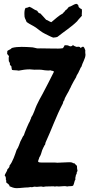

<svg xmlns="http://www.w3.org/2000/svg" viewBox="-20 -981 470 1010"><path d="M4.9 -56.6C9.8 -53.7 11.7 -46.9 10.7 -36.1C12.7 -34.2 13.7 -29.3 12.7 -21.5C19.5 -14.6 29.3 -11.7 30.3 -1C41 3.9 54.7 8.8 66.4 8.8C86.9 8.8 107.4 4.9 127.9 4.9L141.6 2.9C149.4 5.9 155.3 1 162.1 1C166 1 169.9 2 173.8 2C181.6 2 189.5 0 196.3 0C200.2 0 204.1 2 208 2C211.9 2 215.8 0 220.7 0C235.4 0 249 -1 263.7 -1C266.6 -1 262.7 2 277.3 -1C281.2 -1 285.2 0 289.1 0C299.8 0 308.6 -2 319.3 -2C325.2 -2 330.1 -1 333 0C343.8 -2.9 353.5 0 364.3 -3.9C371.1 -14.6 370.1 -27.3 377 -38.1C374 -44.9 378.9 -51.8 378.9 -58.6L383.8 -69.3C382.8 -72.3 383.8 -76.2 387.7 -82C385.7 -87.9 384.8 -101.6 384.8 -108.4L370.1 -123C363.3 -120.1 363.3 -125 359.4 -126C348.6 -128.9 337.9 -127 329.1 -127C313.5 -127 296.9 -125 282.2 -125C278.3 -125 273.4 -126 268.6 -126H244.1C229.5 -126 214.8 -126 200.2 -126C195.3 -126 184.6 -126 180.7 -129.9C179.7 -137.7 185.5 -144.5 186.5 -152.3C195.3 -165 197.3 -176.8 202.1 -191.4C205.1 -200.2 210.9 -209 214.8 -217.8C217.8 -218.8 216.8 -219.7 219.7 -231.4C251 -298.8 275.4 -370.1 310.5 -436.5C311.5 -443.4 313.5 -449.2 318.4 -454.1C318.4 -465.8 342.8 -500 347.7 -514.6C351.6 -519.5 352.5 -525.4 356.4 -532.2C359.4 -538.1 377 -571.3 379.9 -574.2C382.8 -586.9 392.6 -595.7 396.5 -608.4C401.4 -615.2 401.4 -623 408.2 -629.9C413.1 -649.4 429.7 -673.8 429.7 -693.4C429.7 -698.2 427.7 -700.2 428.7 -716.8C424.8 -723.6 424.8 -731.4 418 -735.4C411.1 -735.4 409.2 -731.4 404.3 -728.5C400.4 -732.4 401.4 -737.3 382.8 -734.4C379.9 -734.4 364.3 -741.2 363.3 -745.1C362.3 -738.3 353.5 -737.3 348.6 -737.3L336.9 -742.2C334 -742.2 332 -743.2 320.3 -743.2C317.4 -738.3 315.4 -732.4 310.5 -727.5C294.9 -724.6 280.3 -725.6 261.7 -725.6C239.3 -725.6 216.8 -726.6 194.3 -726.6C187.5 -726.6 181.6 -725.6 174.8 -726.6C164.1 -728.5 155.3 -732.4 143.6 -732.4C127.9 -733.4 112.3 -734.4 93.8 -734.4C77.1 -734.4 58.6 -733.4 42 -728.5C37.1 -720.7 26.4 -719.7 18.6 -712.9C17.6 -708 18.6 -704.1 17.6 -697.3C20.5 -693.4 24.4 -690.4 27.3 -685.5C24.4 -676.8 26.4 -668 26.4 -659.2C29.3 -652.3 33.2 -652.3 32.2 -640.6C35.2 -636.7 38.1 -633.8 41 -629.9C40 -628.9 40 -623 43 -613.3C53.7 -610.4 66.4 -612.3 78.1 -609.4C96.7 -613.3 117.2 -616.2 136.7 -616.2C144.5 -616.2 153.3 -614.3 161.1 -614.3C176.8 -614.3 191.4 -616.2 215.8 -611.3C226.6 -611.3 234.4 -608.4 245.1 -611.3C250 -607.4 260.7 -610.4 263.7 -603.5C243.2 -563.5 224.6 -524.4 203.1 -485.4C192.4 -465.8 181.6 -447.3 172.9 -427.7C164.1 -409.2 157.2 -380.9 144.5 -364.3C144.5 -357.4 138.7 -351.6 137.7 -344.7C131.8 -336.9 108.4 -281.2 105.5 -269.5C98.6 -262.7 98.6 -256.8 87.9 -238.3C81.1 -222.7 78.1 -207 67.4 -192.4C59.6 -168.9 45.9 -127.9 30.3 -110.4C30.3 -103.5 29.3 -100.6 18.6 -89.8C17.6 -78.1 5.9 -68.4 4.9 -56.6ZM108.4 -907.2C108.4 -882.8 112.3 -886.7 120.1 -865.2C135.7 -853.5 153.3 -846.7 168.9 -835.9C183.6 -825.2 199.2 -811.5 215.8 -803.7C226.6 -798.8 245.1 -788.1 259.8 -783.2C267.6 -784.2 275.4 -784.2 282.2 -787.1C316.4 -814.5 355.5 -838.9 385.7 -869.1C388.7 -872.1 389.6 -875 392.6 -877.9C400.4 -885.7 404.3 -891.6 411.1 -898.4C408.2 -903.3 413.1 -921.9 410.2 -932.6C404.3 -934.6 398.4 -938.5 393.6 -944.3C393.6 -953.1 389.6 -959 380.9 -960.9C366.2 -958 356.4 -947.3 341.8 -944.3C337.9 -939.5 331.1 -929.7 324.2 -926.8C321.3 -919.9 314.5 -917 310.5 -910.2C292 -901.4 265.6 -877 250 -864.3C239.3 -867.2 233.4 -874 222.7 -877C211.9 -888.7 203.1 -899.4 192.4 -910.2C180.7 -911.1 181.6 -918 174.8 -924.8C160.2 -928.7 149.4 -940.4 134.8 -945.3C127.9 -942.4 123 -939.5 115.2 -939.5C108.4 -932.6 108.4 -916 108.4 -907.2Z"/></svg>

Font: Caesar Dressing Cyrillic
Style: Regular
Weight: 400
Designer: Dathan Boardman
Foundry: Open Window
Version: Version 1.00;July 2, 2020;FontCreator 13.0.0.2642 64-bit